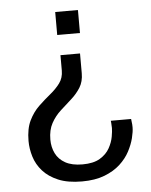

<svg xmlns="http://www.w3.org/2000/svg" viewBox="-51 -554 615 782"><g transform="rotate(-5 256.5 -162.5)"><path d="M290 -334V-253Q290 -219 275 -195Q260 -171 237.5 -151Q215 -131 192 -110Q169 -89 154 -61.5Q139 -34 139 5Q139 36 151.5 61.5Q164 87 191 102Q218 117 261 117Q306 117 332.5 101Q359 85 372 61.5Q385 38 389 15.5Q393 -7 393 -20Q393 -31 392 -40.5Q391 -50 391 -50H474Q474 -46 475.5 -37Q477 -28 477 -16Q477 2 470.5 28Q464 54 449.5 81.5Q435 109 409.5 132.5Q384 156 345.5 171Q307 186 253 186Q195 186 156 169.5Q117 153 93.5 126.5Q70 100 60 67.5Q50 35 50 3Q50 -47 66 -80Q82 -113 106 -136Q130 -159 154 -178.5Q178 -198 194 -219.5Q210 -241 210 -271V-334ZM297 -511V-417H204V-511Z"/></g></svg>

Font: Chivo Medium Light
Style: Regular
Weight: 300
Version: Version 2.002